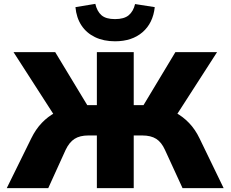

<svg xmlns="http://www.w3.org/2000/svg" viewBox="-20 -975 1195 995"><path d="M15 0 142 -258Q165 -305 196.5 -338Q228 -371 267.5 -392Q307 -413 353 -422L265 -371L50 -705H266L445 -409L419 -430H482V-705H673V-430H737L711 -409L889 -705H1105L890 -371L802 -422Q849 -413 888.5 -392Q928 -371 960 -337.5Q992 -304 1014 -258L1139 0H926L835 -198Q817 -238 789.5 -255.5Q762 -273 717 -273H673V0H482V-273H438Q394 -273 366.5 -255.5Q339 -238 320 -198L230 0ZM576 -761Q517 -761 472.5 -782.5Q428 -804 402 -843.5Q376 -883 371 -938L474 -955Q483 -916 506 -896Q529 -876 576 -876Q623 -876 647 -896Q671 -916 680 -954L782 -938Q773 -855 718.5 -808Q664 -761 576 -761Z"/></svg>

Font: Nunito Sans 7pt Black
Style: Regular
Weight: 900
Designer: Vernon Adams
Foundry: Vernon Adams
Version: Version 3.101;gftools[0.9.27]